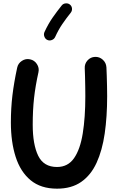

<svg xmlns="http://www.w3.org/2000/svg" viewBox="-20 -1069 699 1146"><path d="M159.7 -714.8Q185.5 -709.5 200.4 -686.5Q215.3 -663.6 209.5 -637.7Q191.4 -556.2 183.3 -483.9Q175.3 -411.6 175.3 -324.7Q175.3 -206.5 208 -139.4Q240.7 -72.3 320.3 -72.3Q385.3 -72.3 421.9 -124.8Q458.5 -177.2 473.9 -272.5Q489.3 -367.7 489.3 -494.6Q489.3 -519 488.8 -550.8Q488.3 -582.5 487.5 -612.8Q486.8 -643.1 485.8 -661.6Q484.4 -688.5 502.4 -708.5Q520.5 -728.5 547.4 -729.5Q573.7 -730.5 593.5 -712.6Q613.3 -694.8 615.2 -667.5Q616.2 -648.4 617.2 -617.4Q618.2 -586.4 618.9 -553.5Q619.6 -520.5 619.6 -494.6Q619.6 -373 605 -272Q590.3 -170.9 556.4 -97.2Q522.5 -23.4 464.6 16.8Q406.7 57.1 320.3 57.1Q223.6 57.1 162.8 6.8Q102.1 -43.5 73.5 -132.6Q44.9 -221.7 44.9 -337.9Q44.9 -422.9 54.2 -500Q63.5 -577.1 82.5 -665Q87.9 -690.9 110.8 -705.8Q133.8 -720.7 159.7 -714.8ZM397 -1042Q408.2 -1033.2 409.7 -1018.8Q411.1 -1004.4 402.3 -993.2Q375 -959 352.1 -925.5Q329.1 -892.1 309.1 -848.1Q303.2 -835.4 289.3 -830.1Q275.4 -824.7 262.7 -830.6Q250.5 -835.9 245.1 -849.9Q239.7 -863.8 245.1 -877Q268.1 -926.8 294.4 -964.4Q320.8 -1002 348.1 -1036.1Q356.9 -1047.4 371.6 -1048.8Q386.2 -1050.3 397 -1042Z"/></svg>

Font: Mikhak-DS2-FD Bold
Style: Regular
Weight: 700
Designer: Amin Abedi
Version: Version 3.4